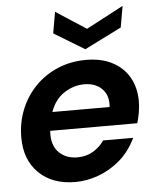

<svg xmlns="http://www.w3.org/2000/svg" viewBox="-53 -770 662 827"><g transform="rotate(-5 278.0 -357.0)"><path d="M240 12Q141 12 82.5 -45Q24 -102 24 -199Q24 -263 46.5 -319Q69 -375 110 -417.5Q151 -460 207.5 -484Q264 -508 331 -508Q396 -508 443.5 -483.5Q491 -459 516.5 -414.5Q542 -370 542 -311Q542 -287 537.5 -261.5Q533 -236 527 -217H151Q150 -213 150 -209Q150 -205 150 -200Q150 -150 180 -121.5Q210 -93 258 -93Q296 -93 325.5 -110.5Q355 -128 374 -156H504Q477 -99 434 -62Q391 -25 340.5 -6.5Q290 12 240 12ZM167 -297H414Q415 -301 415 -304Q415 -307 415 -308Q416 -352 388 -378Q360 -404 314 -404Q268 -404 227 -377.5Q186 -351 167 -297ZM332 -554 200 -634 216 -726 347 -641 508 -726 492 -634Z"/></g></svg>

Font: Rethink Sans
Style: Bold Italic
Weight: 700
Italic angle: -10°
Designer: The Rethink Sans project authors (Hans Thiessen). DM Sans designed by Colophon Foundry.
Foundry: Rethink Communications LLC
Version: Version 1.001